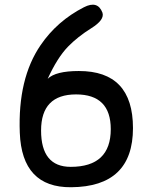

<svg xmlns="http://www.w3.org/2000/svg" viewBox="-20 -764 650 810"><path d="M151.4 -573.7Q221.2 -675.8 334 -733.4Q392.1 -763.2 412.1 -710.9Q422.4 -680.7 365.2 -645Q307.6 -608.9 267.1 -567.4Q221.7 -520.5 181.2 -431.6Q214.8 -464.4 312.5 -464.4Q541 -464.8 541 -223.6Q541 23.9 280.3 25.9Q72.3 27.8 63.5 -204.1Q54.7 -432.6 151.4 -573.7ZM300.8 -365.7Q153.3 -365.7 153.3 -213.4Q153.3 -60.1 278.3 -60.1Q447.3 -60.1 447.3 -219.2Q447.3 -365.7 300.8 -365.7Z"/></svg>

Font: Comic Relief LRS
Style: Regular
Weight: 400
Designer: Jeff Davis
Foundry: Loudifier
Version: Version 1.0